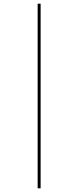

<svg xmlns="http://www.w3.org/2000/svg" viewBox="-20 -731 424 1040"><path d="M184 -711H200V289H184Z"/></svg>

Font: Ysabeau Infant Thin
Style: Regular
Weight: 200
Designer: Christian Thalmann (Catharsis Fonts)
Version: Version 0.003